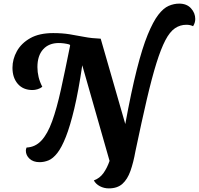

<svg xmlns="http://www.w3.org/2000/svg" viewBox="-20 -874 1100 1062"><path d="M199 23Q164 23 143.5 4Q123 -15 123 -41Q123 -49 127 -58Q175 -60 209 -96.5Q243 -133 268.5 -203.5Q294 -274 317 -378.5Q340 -483 368 -623L364 -628Q334 -636 305 -636Q250 -636 218.5 -601Q187 -566 187 -503Q187 -475 193.5 -448Q200 -421 214 -394Q203 -385 188 -380.5Q173 -376 160 -376Q108 -376 78.5 -410Q49 -444 49 -499Q49 -547 73.5 -591Q98 -635 147.5 -663Q197 -691 274 -691Q324 -691 364.5 -684.5Q405 -678 446 -670Q487 -662 537 -660L673 -188Q706 -368 736.5 -488.5Q767 -609 797 -682Q827 -755 855.5 -792Q884 -829 913 -841.5Q942 -854 971 -854Q1013 -854 1036.5 -828Q1060 -802 1060 -769Q1060 -748 1048 -729Q1032 -737 1011 -737Q976 -737 947.5 -717.5Q919 -698 894.5 -651Q870 -604 845 -524Q820 -444 792 -324Q764 -204 729 -37Q718 25 701.5 71.5Q685 118 657 143Q629 168 582 168Q555 168 532.5 156Q510 144 499 124Q532 112 552.5 83Q573 54 586 16L435 -513Q414 -370 391 -273.5Q368 -177 344.5 -117.5Q321 -58 297 -27.5Q273 3 248.5 13Q224 23 199 23Z"/></svg>

Font: Sansita Swashed Medium
Style: Regular
Weight: 500
Designer: Pablo Cosgaya
Foundry: Omnibus-Type
Version: Version 1.003; ttfautohint (v1.8.3)